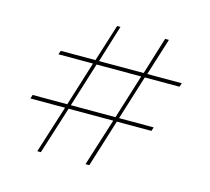

<svg xmlns="http://www.w3.org/2000/svg" viewBox="-87 -675 848 777"><g transform="rotate(15 337.0 -286.5)"><path d="M131 0 194 -199H49L54 -215H199L257 -401H112L118 -417H263L312 -573H326L278 -417H465L513 -573H529L480 -417H625L619 -401H474L416 -215H561L556 -199H411L349 0H333L396 -199H209L146 0ZM214 -215H401L459 -401H272Z"/></g></svg>

Font: Alumni Sans SC Thin
Style: Regular
Weight: 100
Designer: Robert E. Leuschke
Foundry: Robert E. Leuschke
Version: Version 1.018